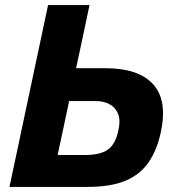

<svg xmlns="http://www.w3.org/2000/svg" viewBox="-20 -733 690 753"><path d="M323.5 0H17Q29.5 -57.5 40.8 -111Q52 -164.5 66.5 -232.5L117.5 -473Q132.5 -542.5 144.2 -598.5Q156 -654.5 168.5 -713H331Q318.5 -653 306.8 -597.8Q295 -542.5 280 -473L278.5 -465.5H394Q522.5 -465.5 580 -403.2Q637.5 -341 611 -215.5Q596 -145 563.2 -97Q530.5 -49 472.8 -24.5Q415 0 323.5 0ZM206 -125H311.5Q373 -125 403 -146.2Q433 -167.5 444.5 -222.5Q453.5 -264.5 442 -289.2Q430.5 -314 407.8 -325.2Q385 -336.5 360 -336.5H251L235 -260.5Q227 -222.5 220 -190.2Q213 -158 206 -125Z"/></svg>

Font: Commissioner
Style: Bold Italic
Weight: 700
Italic angle: -12°
Designer: Kostas Bartsokas
Foundry: Kostas Bartsokas
Version: Version 1.000; ttfautohint (v1.8.3)